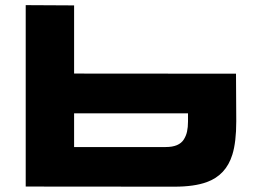

<svg xmlns="http://www.w3.org/2000/svg" viewBox="-20 -720 981 740"><path d="M889.6 -436 890.6 -252.9Q890.6 -172.4 875.5 -124Q851.1 -44.9 776.9 -18.1Q728.5 -0.5 652.3 -0.5L79.1 -1V-700.2L265.6 -699.2V-436.5ZM618.7 -153.3Q644.5 -153.3 661.9 -160.6Q679.2 -168 688.2 -182.1Q697.3 -196.3 700.9 -212.9Q704.6 -229.5 704.6 -252V-283.2H265.6V-153.3Z"/></svg>

Font: Wadik
Style: Bold
Weight: 700
Designer: Sasha Pavljenko
Version: Version 1.001;Fontself Maker 3.5.4